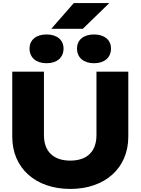

<svg xmlns="http://www.w3.org/2000/svg" viewBox="-20 -1218 918 1254"><path d="M267 -750H60V-325C60 -120 212 16 439 16C666 16 818 -120 818 -325V-750H610V-335C610 -232 552 -169 439 -169C326 -169 267 -232 267 -335ZM284 -805C351 -805 395 -841 395 -901C395 -958 351 -993 284 -993C217 -993 173 -958 173 -901C173 -841 217 -805 284 -805ZM594 -805C661 -805 705 -841 705 -901C705 -958 661 -993 594 -993C527 -993 483 -958 483 -901C483 -841 527 -805 594 -805ZM315 -1030H521L694 -1198H462Z"/></svg>

Font: Bounded
Style: Bold
Weight: 700
Designer: Vlad Churkin
Version: Version 3.0